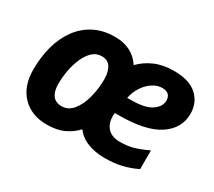

<svg xmlns="http://www.w3.org/2000/svg" viewBox="-110 -766 1101 986"><g transform="rotate(30 441.0 -273.0)"><path d="M243.2 9.8Q153.8 9.8 98.9 -46.1Q43.9 -102.1 43.9 -202.1Q43.9 -274.4 61 -338.4Q78.1 -402.3 113.3 -451.4Q148.4 -500.5 201.4 -528.3Q254.4 -556.2 326.2 -556.2Q377.9 -556.2 416.5 -535.9Q455.1 -515.6 479 -478Q513.7 -514.2 562 -535.2Q610.4 -556.2 673.8 -556.2Q765.6 -556.2 811.3 -514.4Q856.9 -472.7 856.9 -407.2Q856.9 -320.8 779.5 -268.8Q702.1 -216.8 543 -216.8H518.1Q517.6 -210.9 517.3 -206.5Q517.1 -202.1 517.1 -196.8Q517.1 -152.8 542.2 -127Q567.4 -101.1 613.8 -101.1Q656.7 -101.1 691.9 -110.8Q727.1 -120.6 774.9 -143.1V-32.2Q731.9 -11.2 687.7 -0.7Q643.6 9.8 585 9.8Q531.7 9.8 486.3 -7.8Q440.9 -25.4 416 -61Q385.3 -28.3 344.2 -9.3Q303.2 9.8 243.2 9.8ZM534.2 -315.9H556.2Q640.6 -315.9 678.2 -342.3Q715.8 -368.7 715.8 -403.8Q715.8 -450.2 665 -450.2Q637.7 -450.2 610.6 -433.1Q583.5 -416 563 -385.7Q542.5 -355.5 534.2 -315.9ZM263.2 -109.9Q302.2 -109.9 329.3 -142.8Q356.4 -175.8 370.6 -228.5Q384.8 -281.2 384.8 -339.8Q384.8 -381.3 368.7 -408.7Q352.5 -436 314.9 -436Q283.2 -436 260 -413.8Q236.8 -391.6 221.7 -356.2Q206.5 -320.8 199.2 -280Q191.9 -239.3 191.9 -202.1Q191.9 -157.7 209.7 -133.8Q227.5 -109.9 263.2 -109.9Z"/></g></svg>

Font: Open Sans
Style: Bold Italic
Weight: 700
Italic angle: -12°
Designer: Monotype Design Team
Foundry: Monotype Imaging Inc.
Version: Version 3.003; ttfautohint (v1.8.4)